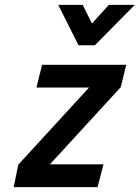

<svg xmlns="http://www.w3.org/2000/svg" viewBox="-20 -765 571 785"><path d="M218 -745H318L356 -669L425 -745H531L368 -580H301ZM55 -92 344 -407H129L152 -500H496L474 -409L184 -93H403L379 0H36Z"/></svg>

Font: Cairo SemiBold
Style: Italic
Weight: 600
Italic angle: -13°
Designer: Mohamed Gaber, Accademia di Belle Arti di Urbino and others
Foundry: Kief Type Foundry, Accademia di Belle Arti di Urbino and others
Version: Version 3.011